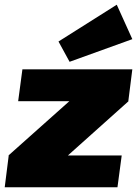

<svg xmlns="http://www.w3.org/2000/svg" viewBox="-30 -794 588 814"><path d="M265 -532 218 -618 465 -774 531 -628ZM531 -500 514 -365H515L258 -135H486L468 0H-10L7 -135H6L264 -365H47L65 -500Z"/></svg>

Font: Exo 2.0 Black
Style: Italic
Weight: 900
Italic angle: -8°
Designer: Natanael Gama
Version: Version 1.001;PS 001.001;hotconv 1.0.70;makeotf.lib2.5.58329